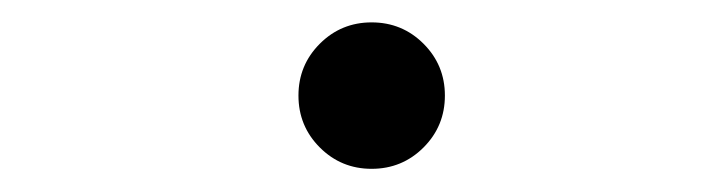

<svg xmlns="http://www.w3.org/2000/svg" viewBox="-20 -423 626 169"><path d="M307.1 -274.4Q280.3 -274.4 261.5 -293.2Q242.7 -312 242.7 -338.9Q242.7 -365.7 261.5 -384.5Q280.3 -403.3 307.1 -403.3Q334 -403.3 352.8 -384.5Q371.6 -365.7 371.6 -338.9Q371.6 -312 352.8 -293.2Q334 -274.4 307.1 -274.4Z"/></svg>

Font: Cascadia Mono PL SemiLight
Style: Italic
Weight: 350
Italic angle: -10°
Monospace: yes
Designer: Aaron Bell
Foundry: Saja Typeworks
Version: Version 2404.023; ttfautohint (v1.8.4)